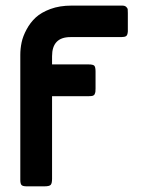

<svg xmlns="http://www.w3.org/2000/svg" viewBox="-20 -492 515 679"><path d="M51.8 144V-297.9Q51.8 -319.8 56.4 -341.8Q61 -363.8 74 -387.9Q86.9 -412.1 106.4 -430.2Q126 -448.2 158.4 -460.2Q190.9 -472.2 232.9 -472.2H412.1Q421.9 -472.2 426.5 -467.5Q431.2 -462.9 431.6 -459.5Q432.1 -456.1 432.1 -445.8V-380.9Q431.2 -367.7 426 -364.3Q420.9 -360.8 408.2 -360.8H229Q164.1 -360.8 164.1 -293V-264.2H293Q310.1 -264.2 314 -259Q317.9 -253.9 317.9 -238.8V-179.2Q317.9 -171.4 317.4 -167.7Q316.9 -164.1 314.9 -159.4Q313 -154.8 308.1 -153.3Q303.2 -151.9 294.9 -151.9H164.1V140.1Q164.1 156.2 159.4 161.6Q154.8 167 136.2 167H75.2Q60.1 167 55.9 162.1Q51.8 157.2 51.8 144Z"/></svg>

Font: CMU Sans Serif Demi Condensed
Style: DemiCondensed
Weight: 600
Width: 3
Version: Version 0.7.0